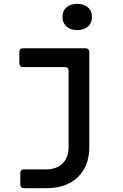

<svg xmlns="http://www.w3.org/2000/svg" viewBox="-20 -802 640 1002"><path d="M106 180Q86 180 86 160V102Q86 82 106 82H220Q275 82 306.5 51Q338 20 338 -35V-432Q338 -452 318 -452H101Q81 -452 81 -472V-530Q81 -550 101 -550H426Q446 -550 446 -530V-34Q446 65 386 122.5Q326 180 224 180ZM383 -645Q348 -645 327 -663.5Q306 -682 306 -713Q306 -745 327 -763.5Q348 -782 383 -782Q418 -782 439 -763.5Q460 -745 460 -713Q460 -682 439 -663.5Q418 -645 383 -645Z"/></svg>

Font: Pitagon Sans Mono SemiBold
Style: Regular
Weight: 600
Monospace: yes
Designer: Travis Tran
Foundry: Pitagon
Version: Version 1.001; ttfautohint (v1.8.4.7-5d5b);gftools[0.9.26]